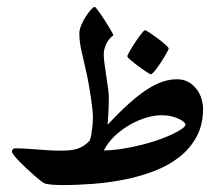

<svg xmlns="http://www.w3.org/2000/svg" viewBox="-20 -534 640 553"><path d="M564.9 -220.7Q564.9 -175.3 546.6 -141.1Q528.3 -106.9 497.6 -82.5Q466.8 -58.1 426.3 -42.2Q385.7 -26.4 340.8 -17.3Q295.9 -8.3 249.8 -4.6Q203.6 -1 162.1 -1Q145 -1 130.9 -2Q116.7 -2.9 108.4 -5.9Q106 -6.3 98.1 -12.5Q90.3 -18.6 79.8 -27.6Q69.3 -36.6 57.9 -47.4Q46.4 -58.1 36.6 -68.1Q26.9 -78.1 20.5 -86.2Q14.2 -94.2 14.2 -98.1Q14.2 -100.6 16.8 -103.8Q19.5 -106.9 23.9 -106.9Q36.6 -106.9 53.2 -106Q69.8 -105 87.2 -103.5Q104.5 -102.1 121.1 -101.1Q137.7 -100.1 150.9 -100.1Q167.5 -100.1 179.7 -101.1Q191.9 -102.1 201.9 -105.2Q211.9 -108.4 220.7 -114Q229.5 -119.6 238.3 -128.9Q241.2 -136.2 242.9 -146.5Q244.6 -156.7 245.8 -166.7Q247.1 -176.8 247.3 -185.5Q247.6 -194.3 247.6 -199.2Q247.6 -205.1 246.3 -217.8Q245.1 -230.5 242.9 -245.8Q240.7 -261.2 238 -277.1Q235.4 -293 232.9 -306.2Q228.5 -327.1 224.4 -345Q220.2 -362.8 216.6 -378.4Q212.9 -394 210.7 -408.4Q208.5 -422.9 208.5 -437.5Q208.5 -448.2 214.1 -461.7Q219.7 -475.1 227.3 -486.8Q234.9 -498.5 242.2 -506.3Q249.5 -514.2 252.9 -514.2Q254.4 -514.2 258.8 -508.5Q263.2 -502.9 269.3 -494.1Q275.4 -485.4 282 -475.1Q288.6 -464.8 293.9 -455.8Q299.3 -446.8 303 -440.2Q306.6 -433.6 306.6 -432.6Q302.7 -429.7 297.9 -424.8Q293 -419.9 288.8 -412.8Q284.7 -405.8 281.7 -396.7Q278.8 -387.7 278.8 -376.5Q278.8 -367.7 281 -350.6Q283.2 -333.5 286.1 -314.7Q289.1 -295.9 291.3 -278.8Q293.5 -261.7 293.5 -252.9Q293.5 -246.6 293.2 -236.8Q293 -227.1 292.5 -216.1Q292 -205.1 291.3 -194.3Q290.5 -183.6 290 -174.8Q325.2 -212.4 353.5 -237.5Q381.8 -262.7 405.8 -277.8Q429.7 -293 450.2 -299.3Q470.7 -305.7 489.3 -305.7Q510.3 -305.7 524.7 -296.6Q539.1 -287.6 548.1 -274.7Q557.1 -261.7 561 -247.1Q564.9 -232.4 564.9 -220.7ZM514.2 -175.3Q514.2 -178.2 509.5 -182.6Q504.9 -187 495.8 -191.4Q486.8 -195.8 474.1 -199Q461.4 -202.1 445.3 -202.1Q425.3 -202.1 401.4 -195.1Q377.4 -188 354.2 -174.8Q331.1 -161.6 311 -142.8Q291 -124 278.8 -100.6Q305.2 -101.1 332.8 -105.5Q360.4 -109.9 386.7 -116.5Q413.1 -123 436 -131.1Q459 -139.2 476.6 -147.5Q494.1 -155.8 504.2 -163.1Q514.2 -170.4 514.2 -175.3ZM465.8 -394.5Q465.8 -392.6 462.6 -386.5Q459.5 -380.4 454.6 -372.1Q449.7 -363.8 443.6 -354.5Q437.5 -345.2 431.9 -337.6Q426.3 -330.1 421.4 -325Q416.5 -319.8 414.6 -319.8Q413.1 -319.8 402.1 -326.9Q391.1 -334 378.9 -343Q366.7 -352.1 356.7 -360.6Q346.7 -369.1 346.7 -371.6Q346.7 -373.5 349.9 -379.9Q353 -386.2 358.2 -394.5Q363.3 -402.8 369.4 -412.1Q375.5 -421.4 381.1 -429Q386.7 -436.5 391.1 -441.7Q395.5 -446.8 397.5 -446.8Q400.4 -446.8 411.4 -439.5Q422.4 -432.1 434.6 -423.1Q446.8 -414.1 456.3 -405.5Q465.8 -397 465.8 -394.5Z"/></svg>

Font: Scheherazade
Style: Bold
Weight: 700
Version: Version 2.100 (build 932/914)